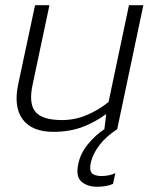

<svg xmlns="http://www.w3.org/2000/svg" viewBox="-20 -494 600 734"><path d="M352 220Q314 220 291.5 200.5Q269 181 279 134Q287 93 316 57.5Q345 22 379 0L386 -58Q344 -27 295 -8.5Q246 10 184 10Q102 10 66.5 -38Q31 -86 50 -174L114 -474H169L105 -172Q89 -99 115 -67Q141 -35 217 -35Q267 -35 312.5 -54.5Q358 -74 395 -104L473 -474H528L428 0Q385 28 360 61Q335 94 327 128Q321 156 331 167.5Q341 179 369 179Q382 179 396.5 176Q411 173 421 168L412 209Q399 215 382.5 217.5Q366 220 352 220Z"/></svg>

Font: Kanit ExtraLight
Style: Italic
Weight: 275
Italic angle: -12°
Designer: Katatrad Team
Foundry: CadsonDemak
Version: Version 2.000; ttfautohint (v1.8.3)